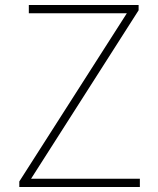

<svg xmlns="http://www.w3.org/2000/svg" viewBox="-20 -746 632 766"><path d="M57 0V-22L486 -693H95V-726H533V-705L104 -33H538V0Z"/></svg>

Font: Shanggu Sans SC VF
Style: Regular
Weight: 250
Designer: GuiWonder
Version: Version 1.021